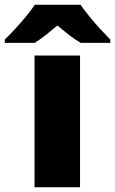

<svg xmlns="http://www.w3.org/2000/svg" viewBox="-78 -879 483 806"><path d="M258 -93H67V-646H258ZM260 -859Q276 -836 298.5 -808.5Q321 -781 344.5 -755.5Q368 -730 385 -713V-699H261Q235 -714 212 -732Q189 -750 163 -772Q137 -750 115.5 -733Q94 -716 68 -699H-58V-713Q-39 -731 -15.5 -756.5Q8 -782 30.5 -809Q53 -836 68 -859Z"/></svg>

Font: Noto Sans Kannada UI Black
Style: Regular
Weight: 900
Designer: Jelle Bosma - Monotype Design Team
Foundry: Monotype Imaging Inc.
Version: Version 2.005; ttfautohint (v1.8.4.7-5d5b)